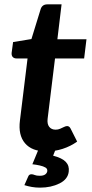

<svg xmlns="http://www.w3.org/2000/svg" viewBox="-20 -690 422 885"><path d="M194.5 8Q127.1 8 95.2 -29.8Q63.3 -67.5 71.9 -134.5L107 -420.6H55.7Q45.4 -420.6 39 -427Q32.6 -433.5 33.6 -446.3L40.3 -496.1L124.9 -510L167.7 -648.9Q175 -669.9 198.3 -669.9H263.8L244.5 -509H378.6L367.8 -420.6H233.6L199.5 -142.8Q196.6 -118.8 206.7 -105.6Q216.8 -92.3 236.6 -92.3Q247.6 -92.3 257.4 -96.6Q267.2 -100.9 275.3 -104.9Q283.3 -108.9 289.4 -108.9Q299.3 -108.9 305 -98.1L335.6 -37.4Q305.7 -15.9 268.8 -3.9Q232 8 194.5 8ZM164.6 174.9Q144.6 174.9 126.8 171.8Q109.1 168.7 92.4 163.4L109.4 125Q113.4 113.2 124.8 113.2Q132 113.2 140 116.7Q148 120.2 163.3 120.2Q179.7 120.2 188.1 114.2Q196.5 108.2 197.9 99.2Q199.3 88 189.6 82.2Q179.9 76.4 163.6 72.8Q147.3 69.1 129.2 67.1L159.9 -7.3H238.6L224.9 27.6Q266.2 38.2 283.3 56.2Q300.4 74.3 296.8 101.3Q292.8 136.6 254 155.7Q215.3 174.9 164.6 174.9Z"/></svg>

Font: Aleo
Style: Italic
Weight: 400
Italic angle: -7°
Designer: Alessio Laiso
Foundry: Alessio Laiso
Version: Version 2.001;gftools[0.9.29]